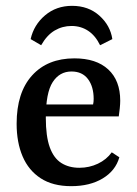

<svg xmlns="http://www.w3.org/2000/svg" viewBox="-20 -628 470 658"><path d="M37 -204Q37 -311 90 -369.5Q143 -428 235 -428Q310 -428 351 -390Q392 -352 392 -283Q392 -272 390.5 -257Q389 -242 387 -229H105V-270H299Q300 -275 300.5 -279Q301 -283 301 -289Q301 -331 281.5 -357Q262 -383 225 -383Q184 -383 160.5 -346.5Q137 -310 137 -224Q137 -161 150.5 -123.5Q164 -86 190 -69.5Q216 -53 252 -53Q286 -53 315.5 -67Q345 -81 363 -106L389 -89Q376 -43 332 -16.5Q288 10 224 10Q161 10 119.5 -17Q78 -44 57.5 -92Q37 -140 37 -204ZM227 -608Q283 -608 320.5 -574.5Q358 -541 365 -494L323 -473Q307 -506 282 -522.5Q257 -539 225 -539Q194 -539 167.5 -523.5Q141 -508 121 -473L85 -494Q96 -543 134.5 -575.5Q173 -608 227 -608Z"/></svg>

Font: Yrsa Medium
Style: Regular
Weight: 500
Designer: Anna Giedrys (Yrsa+Rasa design), David Brezina (Yrsa art-direction, Rasa art-direction, design)
Foundry: Rosetta Type Foundry
Version: Version 2.004